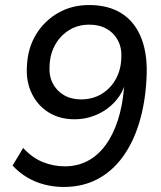

<svg xmlns="http://www.w3.org/2000/svg" viewBox="-20 -734 640 763"><path d="M233 9Q194 9 157 -0.5Q120 -10 88 -29Q56 -48 30 -76L72 -146Q108 -107 150 -90Q192 -73 238 -73Q287 -73 327.5 -94Q368 -115 398.5 -156Q429 -197 448 -255Q467 -313 473 -386L476 -419L482 -418Q471 -369 440 -333.5Q409 -298 366 -279Q323 -260 276 -260Q217 -260 173 -287.5Q129 -315 106 -363Q83 -411 87 -471Q90 -543 123.5 -597.5Q157 -652 211.5 -683Q266 -714 334 -714Q413 -714 466 -679Q519 -644 543.5 -577.5Q568 -511 562 -418Q557 -325 533.5 -247Q510 -169 468.5 -111.5Q427 -54 368 -22.5Q309 9 233 9ZM302 -339Q348 -339 383.5 -360.5Q419 -382 439.5 -418.5Q460 -455 462 -501Q465 -541 449.5 -571.5Q434 -602 404.5 -619Q375 -636 335 -636Q290 -636 255 -614.5Q220 -593 199.5 -556.5Q179 -520 177 -474Q174 -433 189.5 -403Q205 -373 234 -356Q263 -339 302 -339Z"/></svg>

Font: Nunito Sans 10pt Medium
Style: Italic
Weight: 500
Italic angle: -9°
Designer: Vernon Adams
Foundry: Vernon Adams
Version: Version 3.101;gftools[0.9.27]